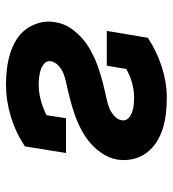

<svg xmlns="http://www.w3.org/2000/svg" viewBox="12 -580 576 640"><g transform="rotate(90 300.0 -260.0)"><path d="M263 8Q236 8 210 5Q184 2 159.5 -5.5Q135 -13 113.5 -26Q92 -39 77.5 -58.5Q63 -78 56 -103.5Q49 -129 54 -156Q56 -170 61.5 -184Q67 -198 76 -210.5Q85 -223 95.5 -234Q106 -245 118 -254.5Q130 -264 143.5 -271.5Q157 -279 170.5 -285.5Q184 -292 198.5 -297Q213 -302 227 -306.5Q241 -311 255 -314.5Q269 -318 284 -321.5Q299 -325 313 -328Q327 -331 340.5 -336.5Q354 -342 366.5 -353Q379 -364 381 -378Q383 -391 374.5 -399.5Q366 -408 355 -412Q344 -416 331.5 -417.5Q319 -419 306 -419Q282 -419 257.5 -412.5Q233 -406 210 -393L199 -328H83L106 -465Q152 -495 203.5 -511.5Q255 -528 306 -528Q333 -528 359 -525Q385 -522 409 -514.5Q433 -507 454 -493.5Q475 -480 489.5 -460.5Q504 -441 510 -416Q516 -391 512 -364Q510 -350 504 -336Q498 -322 489.5 -309.5Q481 -297 470.5 -286Q460 -275 447.5 -265.5Q435 -256 422 -248.5Q409 -241 395 -234.5Q381 -228 367.5 -223Q354 -218 339 -213.5Q324 -209 310 -205.5Q296 -202 282 -198.5Q268 -195 253.5 -192Q239 -189 225 -183.5Q211 -178 199 -167Q187 -156 184 -142Q182 -129 191 -120.5Q200 -112 212 -108Q224 -104 237 -102.5Q250 -101 263 -101Q288 -101 314 -108Q340 -115 364 -127L374 -192H490L468 -55Q421 -24 368 -8Q315 8 263 8Z"/></g></svg>

Font: Iosevka HT Extrabold Extended
Style: Italic
Weight: 800
Width: 7
Italic angle: -9°
Monospace: yes
Designer: Belleve Invis
Foundry: Belleve Invis
Version: Version 32.3.0; ttfautohint (v1.8.4)